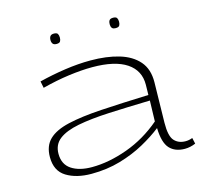

<svg xmlns="http://www.w3.org/2000/svg" viewBox="-105 -837 1024 965"><g transform="rotate(-15 407.0 -355.0)"><path d="M75 -125Q75 -183 109 -216Q143 -249 212 -265Q281 -281 386 -287.5Q491 -294 634 -299L635 -352Q636 -426 575.5 -466.5Q515 -507 397 -507Q342 -507 275 -498Q208 -489 135 -470L128 -505Q196 -522 265 -532Q334 -542 397 -542Q481 -542 545 -523Q609 -504 645 -462.5Q681 -421 680 -353L676 -143Q675 -74 696.5 -50Q718 -26 755 -26Q773 -26 791 -33L798 -2Q770 10 742 10Q691 10 663 -20.5Q635 -51 633 -127Q591 -94 534 -62.5Q477 -31 407 -10.5Q337 10 256 10Q178 10 126.5 -21.5Q75 -53 75 -125ZM121 -130Q121 -75 161 -48.5Q201 -22 267 -22Q355 -22 452 -57Q549 -92 631 -162L634 -270Q514 -267 419 -262.5Q324 -258 257.5 -245Q191 -232 156 -205Q121 -178 121 -130ZM563 -666Q548 -666 543 -673.5Q538 -681 538 -693Q538 -705 543 -712.5Q548 -720 563 -720Q578 -720 582.5 -712.5Q587 -705 587 -693Q587 -681 582.5 -673.5Q578 -666 563 -666ZM255 -666Q241 -666 235.5 -673.5Q230 -681 230 -693Q230 -705 235.5 -712.5Q241 -720 255 -720Q270 -720 274.5 -712.5Q279 -705 279 -693Q279 -681 274.5 -673.5Q270 -666 255 -666Z"/></g></svg>

Font: Georama ExtraExtended ExtraLight
Style: Regular
Weight: 200
Width: 8
Designer: Jean-Baptiste Levee
Foundry: Production Type
Version: Version 1.000